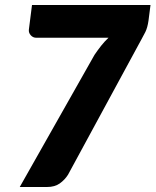

<svg xmlns="http://www.w3.org/2000/svg" viewBox="-20 -748 622 768"><path d="M582 -728 574 -665.5Q570 -637.5 561.5 -620.2Q553 -603 546 -591L252 -49Q239 -28.5 219 -14.2Q199 0 168 0H59L358 -528.5Q371.5 -548.5 385 -565.5Q398.5 -582.5 414 -597H125Q112 -597 103 -607Q94 -617 95.5 -629.5L108 -728Z"/></svg>

Font: Lato Black
Style: Italic
Weight: 900
Italic angle: -7°
Designer: Lukasz Dziedzic
Foundry: tyPoland Lukasz Dziedzic
Version: Version 2.007; 2014-02-27